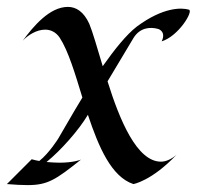

<svg xmlns="http://www.w3.org/2000/svg" viewBox="-37 -528 571 557"><path d="M511 -500C490 -506 437 -508 360 -451C329 -427 295 -384 261 -336C245 -389 232 -435 222 -459C206 -494 184 -508 160 -508C107 -508 60 -452 29 -410C44 -426 69 -442 94 -442C110 -442 125 -435 136 -419C161 -381 181 -314 202 -245C172 -196 147 -151 132 -126C132 -126 106 -84 77 -61C70 -62 62 -64 55 -66L-17 6C7 8 27 9 43 9C101 9 124 -6 198 -65C196 -64 175 -56 135 -56C124 -56 112 -57 98 -58C140 -92 192 -151 218 -195C249 -102 286 -15 350 6C350 6 403 -3 475 -79C459 -65 443 -59 430 -59C360 -59 310 -180 275 -292L351 -419C369 -447 397 -451 422 -444C422 -444 446 -437 432 -408C481 -423 525 -496 511 -500Z"/></svg>

Font: Quintessential
Style: Regular
Weight: 400
Designer: Astigmatic (AOETI)
Foundry: Astigmatic (AOETI)
Version: Version 1.000